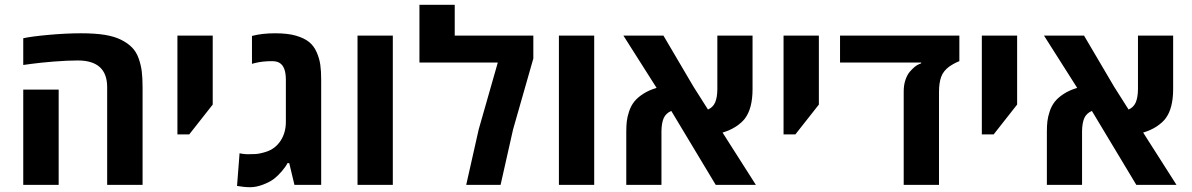

<svg xmlns="http://www.w3.org/2000/svg" viewBox="-20 -780 5028 810"><path d="M581.5 -411.6V0H432.1V-412.1Q432.1 -524.9 308.1 -524.9Q264.2 -524.9 206.5 -520.3Q148.9 -515.6 113.3 -510.7L78.1 -505.9V-618.7Q113.8 -626.5 187.3 -633.1Q260.7 -639.6 321.3 -639.6Q381.8 -639.6 422.9 -632.8Q463.9 -626 491.7 -611.8Q519.5 -597.7 537.4 -579.3Q555.2 -561 564.9 -533.7Q574.7 -506.3 578.1 -478.3Q581.5 -450.2 581.5 -411.6ZM227.5 0H78.1V-401.9H227.5Z M728.5 -212.9V-629.9H877.4V-338.9L778.3 -212.9Z M980 4.4 990.7 -133.8Q991.7 -132.8 1003.2 -131.1Q1014.6 -129.4 1026.1 -129.4Q1037.6 -129.4 1056.4 -130.1Q1075.2 -130.9 1102.5 -139.6Q1141.1 -151.9 1163.6 -186Q1186 -220.2 1186 -265.6V-443.4Q1186 -499.5 1158.7 -515.1Q1146.5 -522 1127.4 -522Q1085.9 -522 1054.2 -513.7L1043 -510.7V-628.4Q1085.9 -639.6 1140.1 -639.6Q1194.3 -639.6 1229 -629.4Q1263.7 -619.1 1283.9 -602.8Q1304.2 -586.4 1315.9 -559.8Q1327.6 -533.2 1331.3 -506.6Q1335 -480 1335 -443.4V0H1222.2L1200.2 -91.8H1192.9Q1185.5 -77.1 1169.4 -58.1Q1153.3 -39.1 1136 -25.6Q1118.7 -12.2 1089.8 -1.2Q1061 9.8 1035.6 9.8Q1010.3 9.8 980 4.4Z M1637.2 0H1488.3V-629.9H1637.2Z M1898.4 -629.9H2230V-533.2L2144.5 -233.9L2091.8 0H1946.8L1999.5 -233.9L2080.1 -516.1H1749.5V-759.8H1898.4Z M2486.8 0H2337.9V-629.9H2486.8Z M3154.8 -629.9V-404.3Q3154.8 -321.8 3122.1 -279.3Q3108.9 -262.2 3085 -246.3Q3061 -230.5 3028.3 -220.7L3168.9 0H2999.5L2812 -312Q2789.1 -302.2 2780 -281.7Q2771 -261.2 2770.5 -226.6V0H2622.1V-225.1Q2622.1 -249.5 2624.3 -268.3Q2626.5 -287.1 2634 -310.1Q2641.6 -333 2655 -350.3Q2668.5 -367.7 2692.6 -383.5Q2716.8 -399.4 2750 -409.2L2609.9 -629.9H2778.8L2905.8 -414.1L2966.8 -317.9Q2988.3 -327.6 2997.1 -348.1Q3005.9 -368.7 3006.3 -402.8V-629.9Z M3285.6 -212.9V-629.9H3434.6V-338.9L3335.4 -212.9Z M4027.3 -629.9V-522Q4006.8 -514.2 3984.4 -499Q3960 -481 3950.7 -456.1Q3941.4 -431.2 3941.4 -391.1V0H3792.5V-394.5Q3792.5 -421.4 3800 -443.4Q3807.6 -465.3 3818.4 -477.5Q3840.3 -502.9 3858.4 -509.8L3866.2 -512.7V-516.1H3523.9V-629.9Z M4122.1 -212.9V-629.9H4271V-338.9L4171.9 -212.9Z M4929.2 -629.9V-404.3Q4929.2 -321.8 4896.5 -279.3Q4883.3 -262.2 4859.4 -246.3Q4835.4 -230.5 4802.7 -220.7L4943.4 0H4773.9L4586.4 -312Q4563.5 -302.2 4554.4 -281.7Q4545.4 -261.2 4544.9 -226.6V0H4396.5V-225.1Q4396.5 -249.5 4398.7 -268.3Q4400.9 -287.1 4408.4 -310.1Q4416 -333 4429.4 -350.3Q4442.9 -367.7 4467 -383.5Q4491.2 -399.4 4524.4 -409.2L4384.3 -629.9H4553.2L4680.2 -414.1L4741.2 -317.9Q4762.7 -327.6 4771.5 -348.1Q4780.3 -368.7 4780.8 -402.8V-629.9Z"/></svg>

Font: Open Sans Hebrew
Style: Bold
Weight: 700
Foundry: Ascender Corporation, Yanek Iontef
Version: Version 2.001;PS 002.001;hotconv 1.0.70;makeotf.lib2.5.58329